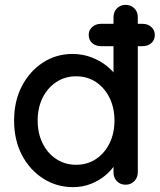

<svg xmlns="http://www.w3.org/2000/svg" viewBox="-20 -760 657 790"><path d="M497 -740Q518 -740 532.5 -726Q547 -712 547 -689V-51Q547 -29 532.5 -14.5Q518 0 497 0Q475 0 461 -14.5Q447 -29 447 -51V-123L467 -122Q467 -104 452.5 -81.5Q438 -59 413 -38Q388 -17 354 -3.5Q320 10 281 10Q213 10 157.5 -25.5Q102 -61 70 -122.5Q38 -184 38 -264Q38 -344 70 -405.5Q102 -467 156.5 -502.5Q211 -538 278 -538Q320 -538 356.5 -524Q393 -510 420 -488Q447 -466 462.5 -441.5Q478 -417 478 -395L447 -392V-689Q447 -711 461 -725.5Q475 -740 497 -740ZM293 -82Q340 -82 375.5 -106Q411 -130 431 -171Q451 -212 451 -264Q451 -316 431 -357Q411 -398 375.5 -422Q340 -446 293 -446Q247 -446 211 -422Q175 -398 155 -357Q135 -316 135 -264Q135 -212 155 -171Q175 -130 211 -106Q247 -82 293 -82ZM396 -570Q374 -570 359.5 -582.5Q345 -595 345 -617Q345 -636 359.5 -649Q374 -662 396 -662H566Q588 -662 602.5 -649Q617 -636 617 -616Q617 -595 602.5 -582.5Q588 -570 566 -570Z"/></svg>

Font: Quicksand SemiBold
Style: Regular
Weight: 600
Designer: Andrew Paglinawan
Foundry: Andrew Paglinawan
Version: Version 3.004